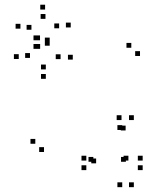

<svg xmlns="http://www.w3.org/2000/svg" viewBox="-20 -764 660 794"><path d="M64.5 -645.5V-665.5H44.5V-645.5ZM110 -641V-661H90V-641ZM168 -686V-706H148V-686ZM224.5 -647V-667H204.5V-647ZM145.5 -597.5V-617.5H125.5V-597.5ZM138.5 -597.5V-617.5H118.5V-597.5ZM138.5 -562V-582H118.5V-562ZM146 -562V-582H126V-562ZM230.5 -519.5V-539.5H210.5V-519.5ZM169.5 -477V-497H149.5V-477ZM104 -524.5V-544.5H84V-524.5ZM57.5 -520V-540H37.5V-520ZM169.5 -438V-458H149.5V-438ZM281 -517.5V-537.5H261V-517.5ZM185.5 -588.5V-608.5H165.5V-588.5ZM185.5 -575V-595H165.5V-575ZM272.5 -650.5V-670.5H252.5V-650.5ZM166.5 -724.5V-744.5H146.5V-724.5ZM126 -169.5V-189.5H106V-169.5ZM162 -135.5V-155.5H142V-135.5ZM559 -532.5V-552.5H539V-532.5ZM523 -566.5V-586.5H503V-566.5ZM533.5 -267.5V-287.5H513.5V-267.5ZM482.5 -267.5V-287.5H462.5V-267.5ZM337 -100V-120H317V-100ZM337 -60.5V-80.5H317V-60.5ZM570 -60.5V-80.5H550V-60.5ZM570 -100V-120H550V-100ZM511 -100V-120H491V-100ZM500.5 -95V-115H480.5V-95ZM366 -95V-115H346V-95ZM377.5 -88.5V-108.5H357.5V-88.5ZM499.5 -224.5V-244.5H479.5V-224.5ZM485.5 -226.5V-246.5H465.5V-226.5ZM485.5 10V-10H465.5V10ZM533.5 10V-10H513.5V10Z"/></svg>

Font: Monaspace Krypton Dots Var
Style: Regular
Weight: 400
Designer: Riley Cran and the Lettermatic Team
Version: Version 1.100 (Monaspace Krypton Dots)